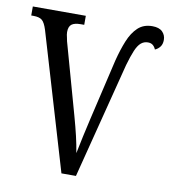

<svg xmlns="http://www.w3.org/2000/svg" viewBox="-81 -790 766 860"><g transform="rotate(10 302.0 -360.0)"><path d="M72 -620Q62 -652 49.5 -662.5Q37 -673 10 -673H0V-714H241V-673H225Q197 -673 184 -663Q171 -653 171 -628Q171 -623 172 -616Q173 -609 175 -602Q177 -595 178 -587L268 -265Q282 -215 291 -176.5Q300 -138 306 -101Q314 -140 322.5 -180Q331 -220 341 -262L406 -540Q419 -591 435.5 -631.5Q452 -672 477.5 -696Q503 -720 543 -720Q574 -720 589 -705Q604 -690 604 -668Q604 -649 595 -637Q586 -625 572 -619Q567 -631 558.5 -638Q550 -645 536 -645Q518 -645 504.5 -633.5Q491 -622 480 -596Q469 -570 457 -528L322 0H256Z"/></g></svg>

Font: Noto Serif Condensed
Style: Regular
Weight: 400
Width: 3
Designer: Monotype Design Team
Foundry: Monotype Imaging Inc.
Version: Version 2.015